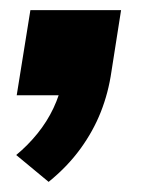

<svg xmlns="http://www.w3.org/2000/svg" viewBox="-20 -188 326 379"><path d="M76 171 12 118Q35 99 54 75.5Q73 52 85.5 25.5Q98 -1 103 -27L131 0H13L40 -168H219L200 -47Q194 -5 179 33Q164 71 138.5 106Q113 141 76 171Z"/></svg>

Font: Nunito Sans 7pt SemiCondensed ExtraBold
Style: Italic
Weight: 800
Width: 4
Italic angle: -9°
Designer: Vernon Adams
Foundry: Vernon Adams
Version: Version 3.101;gftools[0.9.27]